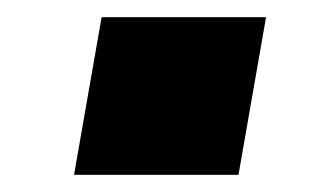

<svg xmlns="http://www.w3.org/2000/svg" viewBox="-20 -438 373 223"><path d="M66 -235 98 -418H289L257 -235Z"/></svg>

Font: Archivo SemiBold Black
Style: Italic
Weight: 900
Italic angle: -10°
Version: Version 2.001